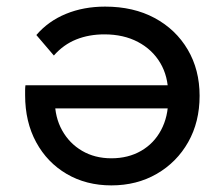

<svg xmlns="http://www.w3.org/2000/svg" viewBox="-20 -555 667 581"><path d="M298 -535Q384 -535 448 -500.5Q512 -466 548 -405Q584 -344 584 -265Q584 -186 549.5 -125Q515 -64 454.5 -29Q394 6 317 6Q241 6 182 -28.5Q123 -63 89.5 -124.5Q56 -186 56 -267Q56 -274 56 -282Q56 -290 57 -297H508V-227H108L146 -251Q146 -200 168 -160.5Q190 -121 228.5 -98.5Q267 -76 317 -76Q368 -76 407 -98.5Q446 -121 467.5 -161.5Q489 -202 489 -254V-270Q489 -324 465 -364.5Q441 -405 397.5 -428Q354 -451 296 -451Q249 -451 210.5 -435.5Q172 -420 143 -387L90 -449Q126 -491 179.5 -513Q233 -535 298 -535Z"/></svg>

Font: MOST Montserrat Medium
Style: Regular
Weight: 500
Designer: Julieta Ulanovsky
Foundry: Julieta Ulanovsky
Version: Version 8.000;March 11, 2024;FontCreator 15.0.0.2926 64-bit